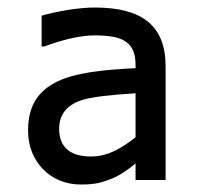

<svg xmlns="http://www.w3.org/2000/svg" viewBox="-20 -762 533 518"><path d="M426.8 -583C426.8 -692.9 363.3 -741.7 235.8 -741.7C213.9 -741.7 189 -739.3 161.1 -734.9C133.3 -730 110.4 -725.1 92.3 -719.7V-636.7H99.6C153.8 -656.7 199.2 -666.5 235.4 -666.5C272.5 -666.5 298.8 -662.1 314 -652.8C335.4 -641.1 345.7 -620.6 345.7 -587.4V-578.1C251.5 -573.7 181.6 -564.5 136.7 -543C82.5 -517.6 55.7 -476.1 55.7 -409.7C55.7 -325.2 116.7 -264.2 197.3 -264.2C218.3 -264.2 234.9 -265.6 248 -269C260.7 -272 274.9 -276.9 290 -283.7C304.7 -290.5 323.2 -302.7 345.7 -320.8V-276.4H426.8ZM345.7 -391.6C305.2 -359.9 269.5 -339.8 225.1 -339.8C168.5 -339.8 139.6 -365.7 139.6 -414.6C139.6 -454.1 161.6 -480.5 205.1 -493.2C230.5 -500.5 277.3 -506.3 345.7 -510.3Z"/></svg>

Font: SG Kara
Style: Regular
Weight: 400
Designer: Damoon Khanjanzadeh
Version: Version 1.000